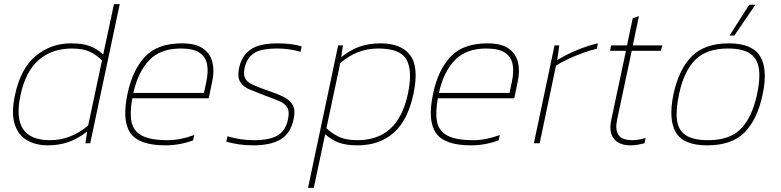

<svg xmlns="http://www.w3.org/2000/svg" viewBox="-20 -694 3781 930"><path d="M211 10Q155 10 112 -14Q69 -38 51.5 -91.5Q34 -145 52 -231Q79 -361 152.5 -422.5Q226 -484 324 -484Q377 -484 412 -472Q447 -460 480 -430L532 -674H560L417 0H394L402 -57Q359 -23 313 -6.5Q267 10 211 10ZM222 -15Q323 -15 407 -86L474 -401Q448 -428 415 -443.5Q382 -459 328 -459Q231 -459 167 -403Q103 -347 79 -231Q33 -15 222 -15Z M782 10Q652 10 611 -50.5Q570 -111 598 -241Q622 -355 682.5 -419.5Q743 -484 861 -484Q928 -484 963.5 -459Q999 -434 1009 -392Q1019 -350 1008 -300L991 -218H621Q608 -149 617 -104Q626 -59 667.5 -37Q709 -15 793 -15Q853 -15 921 -40L915 -14Q849 10 782 10ZM626 -244H968L979 -296Q990 -346 983 -382.5Q976 -419 946 -439Q916 -459 856 -459Q756 -459 702 -401.5Q648 -344 626 -244Z M1208 10Q1170 10 1136 5Q1102 0 1076 -8L1082 -34Q1142 -15 1211 -15Q1287 -15 1325.5 -38.5Q1364 -62 1375 -116Q1383 -154 1372 -173Q1361 -192 1332 -204.5Q1303 -217 1256 -234Q1220 -248 1189.5 -260.5Q1159 -273 1144 -296.5Q1129 -320 1138 -365Q1151 -424 1193.5 -454Q1236 -484 1325 -484Q1395 -484 1441 -469L1436 -443Q1382 -459 1324 -459Q1243 -459 1209.5 -436Q1176 -413 1165 -366Q1158 -334 1167 -315.5Q1176 -297 1201.5 -285Q1227 -273 1269 -258Q1318 -242 1351 -226Q1384 -210 1398 -185Q1412 -160 1402 -116Q1387 -46 1338 -18Q1289 10 1208 10Z M1472 216 1618 -474H1641L1633 -417Q1676 -452 1721.5 -468Q1767 -484 1823 -484Q1923 -484 1966.5 -427Q2010 -370 1983 -240Q1955 -110 1886 -50Q1817 10 1712 10Q1657 10 1621.5 -3Q1586 -16 1555 -44L1500 216ZM1711 -15Q1809 -15 1870 -70Q1931 -125 1956 -240Q1979 -350 1949.5 -404.5Q1920 -459 1813 -459Q1761 -459 1716 -442Q1671 -425 1628 -388L1561 -73Q1587 -48 1621.5 -31.5Q1656 -15 1711 -15Z M2262 10Q2132 10 2091 -50.5Q2050 -111 2078 -241Q2102 -355 2162.5 -419.5Q2223 -484 2341 -484Q2408 -484 2443.5 -459Q2479 -434 2489 -392Q2499 -350 2488 -300L2471 -218H2101Q2088 -149 2097 -104Q2106 -59 2147.5 -37Q2189 -15 2273 -15Q2333 -15 2401 -40L2395 -14Q2329 10 2262 10ZM2106 -244H2448L2459 -296Q2470 -346 2463 -382.5Q2456 -419 2426 -439Q2396 -459 2336 -459Q2236 -459 2182 -401.5Q2128 -344 2106 -244Z M2566 0 2666 -474H2689L2679 -403Q2723 -430 2775 -451.5Q2827 -473 2876 -484L2871 -458Q2840 -451 2803 -437.5Q2766 -424 2731.5 -408Q2697 -392 2673 -376L2594 0Z M3034 10Q2978 10 2953 -23Q2928 -56 2941 -114L3012 -448H2935L2940 -474H3017L3045 -606L3075 -616L3045 -474H3188L3181 -448H3040L2969 -114Q2959 -66 2975.5 -40.5Q2992 -15 3045 -15Q3057 -15 3072.5 -17.5Q3088 -20 3107 -26L3102 0Q3086 4 3069 7Q3052 10 3034 10Z M3514 -522 3609 -671H3639L3537 -522ZM3405 10Q3290 10 3253.5 -53Q3217 -116 3242 -237Q3268 -358 3330.5 -421Q3393 -484 3510 -484Q3624 -484 3662 -421Q3700 -358 3674 -237Q3649 -116 3587 -53Q3525 10 3405 10ZM3411 -15Q3515 -15 3569 -70.5Q3623 -126 3647 -237Q3663 -311 3656 -360.5Q3649 -410 3613.5 -434.5Q3578 -459 3505 -459Q3402 -459 3347 -403.5Q3292 -348 3269 -237Q3253 -163 3259 -113.5Q3265 -64 3301 -39.5Q3337 -15 3411 -15Z"/></svg>

Font: Kanit Thin
Style: Italic
Weight: 250
Italic angle: -12°
Designer: Katatrad Team
Foundry: CadsonDemak
Version: Version 2.000; ttfautohint (v1.8.3)